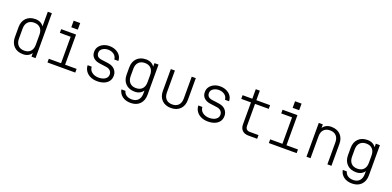

<svg xmlns="http://www.w3.org/2000/svg" viewBox="4 -1762 5992 2934"><g transform="rotate(20 3000.0 -295.0)"><path d="M497 0H431V-58Q410 -26 375.5 -8Q341 10 294 10Q201 10 146 -45Q91 -100 91 -194V-356Q91 -450 146 -505Q201 -560 294 -560Q341 -560 375.5 -542Q410 -524 431 -492V-730H497ZM294 -502Q230 -502 193.5 -464Q157 -426 157 -356V-194Q157 -124 193.5 -86Q230 -48 294 -48Q359 -48 395 -86Q431 -124 431 -194V-356Q431 -426 395 -464Q359 -502 294 -502Z M691 0V-60H890V-490H714V-550H956V-60H1143V0ZM849 -737H955V-630H849Z M1502 10Q1440 10 1391 -12Q1342 -34 1313 -75Q1284 -116 1282 -171H1348Q1351 -114 1395.5 -81.5Q1440 -49 1504 -49Q1541 -49 1574 -60Q1607 -71 1627.5 -94.5Q1648 -118 1648 -153Q1648 -187 1624 -212.5Q1600 -238 1555 -244Q1527 -248 1499.5 -251.5Q1472 -255 1444 -259Q1382 -267 1343.5 -302Q1305 -337 1305 -399Q1305 -448 1331.5 -484Q1358 -520 1401.5 -540Q1445 -560 1498 -560Q1555 -560 1601 -538.5Q1647 -517 1674 -479.5Q1701 -442 1701 -392H1635Q1631 -444 1591 -472.5Q1551 -501 1498 -501Q1446 -501 1407.5 -475Q1369 -449 1369 -406Q1369 -371 1388.5 -349.5Q1408 -328 1459 -321Q1483 -318 1511 -314.5Q1539 -311 1571 -306Q1640 -295 1676.5 -253.5Q1713 -212 1713 -158Q1713 -102 1685 -64.5Q1657 -27 1609 -8.5Q1561 10 1502 10Z M2094 147Q2012 147 1958.5 107Q1905 67 1893 0H1959Q1970 43 2005 66.5Q2040 90 2094 90Q2159 90 2195 51Q2231 12 2231 -57V-104Q2210 -72 2175.5 -54Q2141 -36 2094 -36Q2001 -36 1946 -91Q1891 -146 1891 -240V-356Q1891 -450 1946 -505Q2001 -560 2094 -560Q2141 -560 2175.5 -542Q2210 -524 2231 -492V-550H2297V-57Q2297 36 2242.5 91.5Q2188 147 2094 147ZM2094 -502Q2030 -502 1993.5 -464Q1957 -426 1957 -356V-240Q1957 -170 1993.5 -132Q2030 -94 2094 -94Q2159 -94 2195 -132Q2231 -170 2231 -240V-356Q2231 -426 2195 -464Q2159 -502 2094 -502Z M2700 9Q2607 9 2552 -46Q2497 -101 2497 -195V-550H2563V-195Q2563 -125 2599 -87Q2635 -49 2700 -49Q2765 -49 2801 -87Q2837 -125 2837 -195V-550H2903V-195Q2903 -101 2848 -46Q2793 9 2700 9Z M3302 10Q3240 10 3191 -12Q3142 -34 3113 -75Q3084 -116 3082 -171H3148Q3151 -114 3195.5 -81.5Q3240 -49 3304 -49Q3341 -49 3374 -60Q3407 -71 3427.5 -94.5Q3448 -118 3448 -153Q3448 -187 3424 -212.5Q3400 -238 3355 -244Q3327 -248 3299.5 -251.5Q3272 -255 3244 -259Q3182 -267 3143.5 -302Q3105 -337 3105 -399Q3105 -448 3131.5 -484Q3158 -520 3201.5 -540Q3245 -560 3298 -560Q3355 -560 3401 -538.5Q3447 -517 3474 -479.5Q3501 -442 3501 -392H3435Q3431 -444 3391 -472.5Q3351 -501 3298 -501Q3246 -501 3207.5 -475Q3169 -449 3169 -406Q3169 -371 3188.5 -349.5Q3208 -328 3259 -321Q3283 -318 3311 -314.5Q3339 -311 3371 -306Q3440 -295 3476.5 -253.5Q3513 -212 3513 -158Q3513 -102 3485 -64.5Q3457 -27 3409 -8.5Q3361 10 3302 10Z M3960 0Q3895 0 3858.5 -35Q3822 -70 3822 -133V-490H3664V-550H3822V-705H3888V-550H4111V-490H3888V-133Q3888 -98 3907 -79Q3926 -60 3960 -60H4101V0Z M4291 0V-60H4490V-490H4314V-550H4556V-60H4743V0ZM4449 -737H4555V-630H4449Z M4903 0V-550H4969V-492Q4990 -524 5024.5 -542Q5059 -560 5106 -560Q5199 -560 5254 -505Q5309 -450 5309 -356V0H5243V-356Q5243 -426 5206.5 -464Q5170 -502 5106 -502Q5041 -502 5005 -464Q4969 -426 4969 -356V0Z M5694 147Q5612 147 5558.5 107Q5505 67 5493 0H5559Q5570 43 5605 66.5Q5640 90 5694 90Q5759 90 5795 51Q5831 12 5831 -57V-104Q5810 -72 5775.5 -54Q5741 -36 5694 -36Q5601 -36 5546 -91Q5491 -146 5491 -240V-356Q5491 -450 5546 -505Q5601 -560 5694 -560Q5741 -560 5775.5 -542Q5810 -524 5831 -492V-550H5897V-57Q5897 36 5842.5 91.5Q5788 147 5694 147ZM5694 -502Q5630 -502 5593.5 -464Q5557 -426 5557 -356V-240Q5557 -170 5593.5 -132Q5630 -94 5694 -94Q5759 -94 5795 -132Q5831 -170 5831 -240V-356Q5831 -426 5795 -464Q5759 -502 5694 -502Z"/></g></svg>

Font: Tiny ExtraLight
Style: Regular
Weight: 200
Monospace: yes
Designer: Philipp Nurullin, Konstantin Bulenkov
Foundry: JetBrains
Version: Version 2.251; ttfautohint (v1.8.4.7-5d5b)